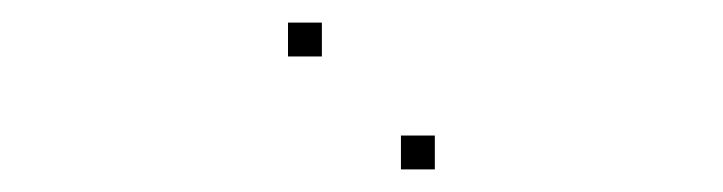

<svg xmlns="http://www.w3.org/2000/svg" viewBox="-20 -785 640 170"><path d="M236 -765Q235 -765 235 -765Q235 -765 235 -764V-736Q235 -735 235 -735Q235 -735 236 -735H264Q265 -735 265 -735Q265 -735 265 -736V-764Q265 -765 265 -765Q265 -765 264 -765ZM336 -665Q335 -665 335 -665Q335 -665 335 -664V-636Q335 -635 335 -635Q335 -635 336 -635H364Q365 -635 365 -635Q365 -635 365 -636V-664Q365 -665 365 -665Q365 -665 364 -665Z"/></svg>

Font: Doto Black Thin
Style: Regular
Weight: 250
Monospace: yes
Version: Version 1.000